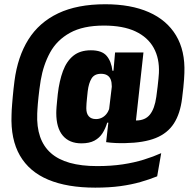

<svg xmlns="http://www.w3.org/2000/svg" viewBox="-20 -690 896 882"><path d="M354 -31.5Q298.5 -31.5 268.5 -67Q238.5 -102.5 238.5 -171Q238.5 -176 238.8 -182.8Q239 -189.5 239.8 -199.2Q240.5 -209 242 -223.5Q243.5 -238 245.5 -258.5Q252.5 -318.5 269.2 -363.8Q286 -409 317 -434Q348 -459 397.5 -459Q448 -459 469.8 -433.5Q491.5 -408 496.5 -365H531.5L493 -280Q493.5 -284 493.5 -287.5Q493.5 -291 493.5 -294Q493.5 -312 488.5 -324.8Q483.5 -337.5 472.5 -344.2Q461.5 -351 444 -351Q414 -351 400.8 -329.8Q387.5 -308.5 383 -271.5Q381 -251.5 379.5 -238Q378 -224.5 377.5 -216Q377 -207.5 376.8 -202.2Q376.5 -197 376.5 -192.5Q376.5 -168.5 387.8 -155.8Q399 -143 421 -143Q435 -143 447 -148.8Q459 -154.5 468 -165.2Q477 -176 482.5 -191.5L504.5 -126.5H472.5Q464.5 -99.5 450.8 -78Q437 -56.5 413.8 -44Q390.5 -31.5 354 -31.5ZM467.5 -37 480 -146.5 478.5 -165.5 498.5 -332.5 500 -350.5 508.5 -447.5 509 -449H639L595.5 -55ZM567 -140Q577.5 -138 585 -137.2Q592.5 -136.5 605 -136.5Q647 -136.5 668.8 -163.8Q690.5 -191 698 -245Q702 -272.5 704.2 -293.2Q706.5 -314 708 -329.2Q709.5 -344.5 710 -354.5Q713 -421.5 686 -470.2Q659 -519 602.2 -545.8Q545.5 -572.5 457.5 -572.5Q361.5 -572.5 301.5 -539.2Q241.5 -506 210.2 -449Q179 -392 167 -321Q163.5 -299 161 -279.8Q158.5 -260.5 156.8 -243.8Q155 -227 153.8 -213Q152.5 -199 152 -187.8Q151.5 -176.5 151 -168Q146 -47 213.5 13Q281 73 426 73Q490.5 73 543.8 65Q597 57 641 43.2Q685 29.5 720.5 13.5L702 120Q666 134.5 625 146.2Q584 158 533.2 165Q482.5 172 417.5 172Q289 172 201.8 135.5Q114.5 99 71.5 24.5Q28.5 -50 33 -162.5Q33 -172 33.8 -184.8Q34.5 -197.5 35.8 -212.5Q37 -227.5 38.5 -244.5Q40 -261.5 42 -280Q44 -298.5 46.5 -318Q61 -429.5 110.2 -508.2Q159.5 -587 247.2 -628.8Q335 -670.5 463.5 -670.5Q581 -670.5 663.5 -634.2Q746 -598 788.5 -527.5Q831 -457 827 -354.5Q826.5 -342 825.5 -325.5Q824.5 -309 822.2 -287.5Q820 -266 816.5 -238.5Q808 -168 778.8 -122.8Q749.5 -77.5 695 -55.8Q640.5 -34 554 -32.5Q533.5 -32 511 -33Q488.5 -34 467.5 -37Z"/></svg>

Font: Anek Bangla
Style: Bold
Weight: 700
Designer: Sulekha Rajkumar (Bangla), Yesha Goshar (Latin)
Foundry: Ek Type
Version: Version 1.003